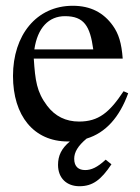

<svg xmlns="http://www.w3.org/2000/svg" viewBox="-20 -480 484 665"><path d="M346 73C317 100 296 109 275 109C253 109 237 98 237 70C237 47 250 25 280 0C346 -20 394 -74 424 -157L408 -164C359 -90 321 -59 254 -59C208 -59 171 -77 143 -114C107 -162 102 -201 97 -277H405C401 -331 391 -363 371 -391C339 -436 294 -460 232 -460C106 -460 25 -358 25 -217C25 -79 97 10 215 10H222C193 34 181 59 181 91C181 138 212 165 255 165C301 165 330 143 366 89ZM99 -309C110 -384 149 -424 205 -424C271 -424 292 -390 303 -309Z"/></svg>

Font: XITS Math
Style: Regular
Weight: 400
Designer: MicroPress Inc., with final additions and corrections provided by Coen Hoffman, Elsevier (retired)
Version: Version 1.108